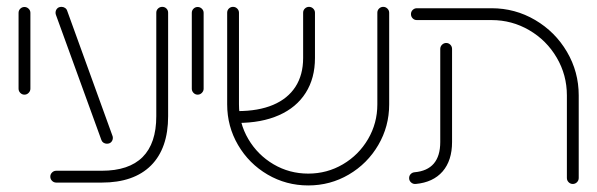

<svg xmlns="http://www.w3.org/2000/svg" viewBox="-20 -543 1776 571"><path d="M35.2 -279.3V-504.8Q35.2 -512.2 40.4 -517.2Q45.6 -522.2 52.6 -522.2Q60 -522.2 65.2 -517Q70.4 -511.9 70.4 -504.8V-279.3Q70.4 -272.2 65.2 -266.9Q60 -261.5 52.6 -261.5Q45.6 -261.5 40.4 -266.7Q35.2 -271.9 35.2 -279.3Z M129.6 -17.8Q129.6 -24.8 134.8 -30Q140 -35.2 147.4 -35.2H282.6Q363.3 -35.2 404.1 -75.9Q444.8 -116.7 444.8 -197.4V-505.2Q444.8 -512.6 450 -517.6Q455.2 -522.6 462.6 -522.6Q470 -522.6 475 -517.6Q480 -512.6 480 -505.2V-197.4Q480 -101.9 429.1 -50.9Q378.1 0 282.6 0H147.4Q140 0 134.8 -5.2Q129.6 -10.4 129.6 -17.8ZM281.5 -126.7 146.3 -498.9Q145.2 -501.9 145.2 -505.2Q145.2 -512.2 149.8 -517.4Q154.4 -522.6 163 -522.6Q168.5 -522.6 173.1 -519.6Q177.8 -516.7 179.6 -511.5L314.4 -139.3Q315.6 -136.7 315.6 -133Q315.6 -125.9 310.9 -120.7Q306.3 -115.6 297.8 -115.6Q292.2 -115.6 287.6 -118.7Q283 -121.9 281.5 -126.7Z M550.4 -279.3V-504.8Q550.4 -512.2 555.6 -517.2Q560.7 -522.2 567.8 -522.2Q575.2 -522.2 580.4 -517Q585.6 -511.9 585.6 -504.8V-279.3Q585.6 -272.2 580.4 -266.9Q575.2 -261.5 567.8 -261.5Q560.7 -261.5 555.6 -266.7Q550.4 -271.9 550.4 -279.3Z M655.6 -232.6V-505.2Q655.6 -512.6 660.7 -517.6Q665.9 -522.6 673 -522.6Q680.4 -522.6 685.6 -517.4Q690.7 -512.2 690.7 -505.2V-232.6Q690.7 -176.7 718.5 -129.4Q746.3 -82.2 793.5 -54.4Q840.7 -26.7 896.7 -26.7Q952.6 -26.7 999.8 -54.4Q1047 -82.2 1074.6 -129.4Q1102.2 -176.7 1102.2 -232.6V-505.2Q1102.2 -512.6 1107.4 -517.6Q1112.6 -522.6 1119.6 -522.6Q1127 -522.6 1132.2 -517.4Q1137.4 -512.2 1137.4 -505.2V-232.6Q1137.4 -167 1105 -111.7Q1072.6 -56.3 1017.4 -23.9Q962.2 8.5 896.7 8.5Q831.1 8.5 775.7 -23.9Q720.4 -56.3 688 -111.7Q655.6 -167 655.6 -232.6ZM881.5 -370.4V-505.2Q881.5 -512.6 886.7 -517.6Q891.9 -522.6 898.9 -522.6Q906.3 -522.6 911.5 -517.4Q916.7 -512.2 916.7 -505.2V-370.4Q916.7 -310.4 889.1 -266.9Q861.5 -223.3 809.6 -200.4Q757.8 -177.4 686.3 -177.4V-212.6Q748.5 -212.6 792.2 -231.1Q835.9 -249.6 858.7 -285Q881.5 -320.4 881.5 -370.4Z M1196.7 -13.3Q1196.7 -20.4 1201.3 -25.2Q1205.9 -30 1212.6 -30.7Q1289.3 -37.4 1289.3 -120.7V-397.4Q1289.3 -404.8 1294.6 -410Q1300 -415.2 1307 -415.2Q1314.1 -415.2 1319.3 -410Q1324.4 -404.8 1324.4 -397.4V-120.7Q1324.4 -65.6 1296.3 -33.1Q1268.1 -0.7 1216.3 4.1Q1208.5 4.8 1202.6 -0.4Q1196.7 -5.6 1196.7 -13.3ZM1683.3 4.1Q1676.3 4.1 1671.1 -1.1Q1665.9 -6.3 1665.9 -13.7V-259.3Q1665.9 -320 1635.7 -371.5Q1605.6 -423 1554.1 -453.1Q1502.6 -483.3 1441.9 -483.3H1219.6Q1212.2 -483.3 1207.2 -488.5Q1202.2 -493.7 1202.2 -501.1Q1202.2 -508.5 1207.4 -513.5Q1212.6 -518.5 1219.6 -518.5H1441.9Q1511.9 -518.5 1571.5 -483.5Q1631.1 -448.5 1666.1 -388.9Q1701.1 -329.3 1701.1 -259.3V-13.7Q1701.1 -6.3 1695.9 -1.1Q1690.7 4.1 1683.3 4.1Z"/></svg>

Font: 26F Galaxy Hebrew Light
Style: Regular
Weight: 300
Designer: C₂₉H₂₅N₃O₅
Version: Version 1.000